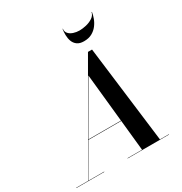

<svg xmlns="http://www.w3.org/2000/svg" viewBox="-267 -1149 1241 1310"><g transform="rotate(-30 354.0 -494.0)"><path d="M45.5 0 486.5 -765H518.5L613.5 0H472.5L408.5 -624L48 0ZM-46.5 0V-2.5H173.5V0ZM357.5 0V-2.5H683.5V0ZM188 -243.5V-246.5H513.5V-243.5ZM500.5 -841Q467 -841 447.8 -855.2Q428.5 -869.5 420.2 -891.8Q412 -914 411.5 -939.5Q411 -965 414.5 -988H417Q414 -965.5 427.2 -950.2Q440.5 -935 463.2 -927.5Q486 -920 510.5 -920Q535 -920 563.8 -926.8Q592.5 -933.5 615.2 -948.5Q638 -963.5 643.5 -988H646.5Q643 -965 633.5 -939.5Q624 -914 606.8 -891.8Q589.5 -869.5 563.5 -855.2Q537.5 -841 500.5 -841Z"/></g></svg>

Font: Bodoni Moda 72pt SemiBold
Style: Italic
Weight: 600
Italic angle: -13°
Designer: Owen Earl
Foundry: indestructible type
Version: Version 2.004